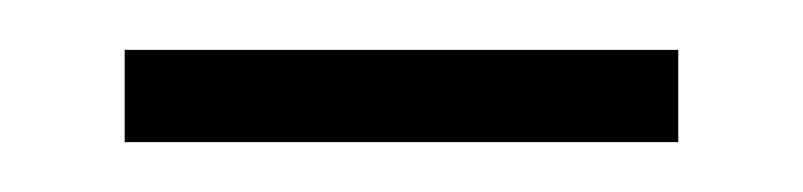

<svg xmlns="http://www.w3.org/2000/svg" viewBox="-20 -310 322 77"><path d="M30 -253V-290H252V-253Z"/></svg>

Font: Noto Sans Lao Looped Condensed ExtraLight
Style: Regular
Weight: 200
Width: 3
Designer: Mark Frömberg, Ben Mitchell
Foundry: The Fontpad Ltd
Version: Version 1.002; ttfautohint (v1.8.4.7-5d5b)